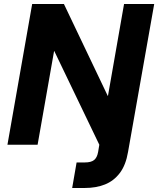

<svg xmlns="http://www.w3.org/2000/svg" viewBox="-20 -720 787 955"><path d="M17 0 140 -700H298L516 -243H517L597 -700H747L617 35Q606 101 576 140.5Q546 180 502 197.5Q458 215 402 215H339L361 88H402Q433 88 448 76Q463 64 468 36L474 0L250 -466H249L167 0Z"/></svg>

Font: DM Sans 28pt Black
Style: Italic
Weight: 900
Italic angle: -10°
Version: Version 4.004;gftools[0.9.30]